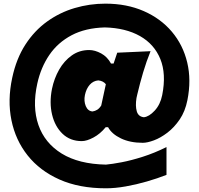

<svg xmlns="http://www.w3.org/2000/svg" viewBox="-20 -853 1092 1053"><path d="M561 179.7Q414.6 179.7 306.4 131.6Q198.2 83.5 131.6 -0.5Q64.9 -84.5 42.7 -193.8Q20.5 -303.2 46.9 -425.8Q69.3 -531.2 119.1 -608.2Q168.9 -685.1 238.3 -734.9Q307.6 -784.7 389.4 -808.8Q471.2 -833 557.6 -833Q675.3 -833 768.3 -792.2Q861.3 -751.5 922.6 -679Q983.9 -606.4 1006.8 -510.3Q1029.8 -414.1 1007.8 -303.7Q995.6 -242.2 965.6 -198Q935.5 -153.8 897.9 -125.2Q860.4 -96.7 824.2 -83.3Q788.1 -69.8 763.2 -69.8Q693.4 -69.8 643.1 -94Q592.8 -118.2 572.8 -155.3H559.6Q529.8 -118.7 492.7 -98.9Q455.6 -79.1 428.7 -79.1Q365.2 -79.1 323.2 -119.1Q281.2 -159.2 265.6 -224.6Q250 -290 265.1 -365.7Q276.9 -422.9 304.4 -471.2Q332 -519.5 373.8 -549.1Q415.5 -578.6 469.2 -578.6Q500.5 -578.6 534.7 -560.1Q568.8 -541.5 588.9 -504.4H603L623 -564L805.7 -572.3Q782.7 -515.6 764.9 -455.6Q747.1 -395.5 732.9 -335L728.5 -315.4Q721.7 -272.5 730 -242.9Q738.3 -213.4 769 -210Q797.4 -212.9 828.4 -246.3Q859.4 -279.8 869.6 -331.5Q892.6 -447.3 859.4 -529.1Q826.2 -610.8 747.6 -655.3Q668.9 -699.7 555.2 -702.6Q448.2 -699.7 372.6 -659.7Q296.9 -619.6 250.5 -551.5Q204.1 -483.4 184.6 -395Q156.2 -267.1 190.7 -167.7Q225.1 -68.4 318.6 -10.7Q412.1 46.9 561 49.8Q594.2 46.9 647 36.9Q699.7 26.9 763.4 6.6Q827.1 -13.7 893.1 -46.4V106Q843.8 125.5 785.6 142.3Q727.5 159.2 669.4 169.4Q611.3 179.7 561 179.7ZM487.3 -241.7Q501.5 -243.7 513.4 -251.2Q525.4 -258.8 535.2 -274.4L560.5 -391.1Q554.2 -399.4 543.9 -405Q533.7 -410.6 519 -412.1Q491.2 -409.7 472.2 -388.2Q453.1 -366.7 445.8 -332Q439 -298.8 450.4 -271.2Q461.9 -243.7 487.3 -241.7Z"/></svg>

Font: Pinar-DS3-FD Black
Style: Regular
Weight: 900
Designer: Amin Abedi
Version: Version 3.000